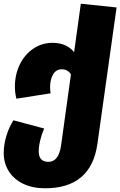

<svg xmlns="http://www.w3.org/2000/svg" viewBox="-49 -784 646 1031"><path d="M577 -744 474 -11Q440 227 193 227Q126 227 76 203Q26 179 -1.5 136Q-29 93 -29 38Q-29 -7 -15 -53.5Q-1 -100 23 -138L188 -94Q175 -64 167 -31Q159 2 159 29Q159 85 211 85Q266 85 279 -3L332 -385Q314 -412 283 -412Q252 -412 236 -384.5Q220 -357 220 -315Q220 -298 223 -283L39 -254Q31 -286 31 -319Q31 -383 57 -437Q83 -491 129.5 -522.5Q176 -554 233 -554Q308 -554 349 -504L385 -764Z"/></svg>

Font: FiraGO Heavy
Style: Italic
Weight: 900
Italic angle: -8°
Designer: bBox Type GmbH
Foundry: bBox Type GmbH
Version: Version 1.001